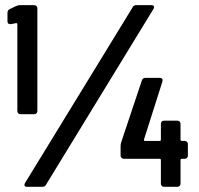

<svg xmlns="http://www.w3.org/2000/svg" viewBox="-20 -720 767 740"><path d="M124 -292Q124 -287.1 120.6 -283.4Q117.2 -279.8 111.8 -279.8H59.1Q53.7 -279.8 50.3 -283.4Q46.9 -287.1 46.9 -292V-626Q46.9 -628.4 45.4 -629.9Q43.9 -631.3 42 -630.9L22 -627H19Q8.8 -627 8.8 -638.2V-670.9Q8.8 -680.7 18.1 -685.1L40 -695.8Q50.8 -700.2 55.2 -700.2H111.8Q117.2 -700.2 120.6 -696.8Q124 -693.4 124 -688ZM491.2 -691.9Q495.1 -700.2 504.9 -700.2H564Q570.8 -700.2 573 -696.3Q575.2 -692.4 571.8 -686L157.2 -7.8Q153.3 0 143.1 0H84Q77.1 0 75 -3.9Q72.8 -7.8 76.2 -14.2ZM691.9 -176.8Q697.3 -176.8 700.7 -173.3Q704.1 -169.9 704.1 -165V-120.1Q704.1 -115.2 700.7 -111.6Q697.3 -107.9 691.9 -107.9H681.2Q675.8 -107.9 675.8 -103V-12.2Q675.8 -6.8 672.4 -3.4Q668.9 0 664.1 0H611.8Q606.9 0 603.5 -3.4Q600.1 -6.8 600.1 -12.2V-103Q600.1 -107.9 595.2 -107.9H457Q452.1 -107.9 448.5 -111.6Q444.8 -115.2 444.8 -120.1V-155.8Q444.8 -165 446.8 -170.9L526.9 -410.2Q530.3 -419.9 540 -419.9H596.2Q602.1 -419.9 605 -416Q607.9 -412.1 606 -405.8L535.2 -183.1Q533.7 -176.8 539.1 -176.8H595.2Q600.1 -176.8 600.1 -182.1V-243.2Q600.1 -248 603.3 -251.5Q606.4 -254.9 611.8 -254.9H664.1Q668.9 -254.9 672.4 -251.5Q675.8 -248 675.8 -243.2V-182.1Q675.8 -176.8 681.2 -176.8Z"/></svg>

Font: Barlow Condensed SemiBold
Style: Regular
Weight: 600
Width: 3
Designer: Jeremy Tribby
Foundry: Tribby Type
Version: Version 1.422;hotconv 1.0.109;makeotfexe 2.5.65596